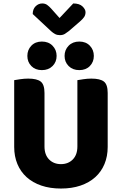

<svg xmlns="http://www.w3.org/2000/svg" viewBox="-20 -1071 704 1109"><path d="M62 -222V-608Q74 -610 97 -613.5Q120 -617 143 -617Q193 -617 215 -600Q237 -583 237 -534V-225Q237 -177 263.5 -150Q290 -123 332 -123Q374 -123 400.5 -150Q427 -177 427 -225V-608Q439 -610 462 -613.5Q485 -617 508 -617Q558 -617 580 -600Q602 -583 602 -534V-222Q602 -168 583.5 -123.5Q565 -79 530 -47.5Q495 -16 445 1Q395 18 332 18Q269 18 219 1Q169 -16 134 -47.5Q99 -79 80.5 -123.5Q62 -168 62 -222ZM222 -666Q184 -666 161 -689.5Q138 -713 138 -748Q138 -783 161 -807Q184 -831 222 -831Q260 -831 283.5 -807Q307 -783 307 -748Q307 -713 283.5 -689.5Q260 -666 222 -666ZM438 -666Q400 -666 376.5 -689.5Q353 -713 353 -748Q353 -783 376.5 -807Q400 -831 438 -831Q476 -831 499 -807Q522 -783 522 -748Q522 -713 499 -689.5Q476 -666 438 -666ZM169 -990Q169 -1018 185.5 -1034.5Q202 -1051 224 -1051Q241 -1051 252.5 -1042.5Q264 -1034 275 -1022L324 -967L403 -1051Q439 -1051 456.5 -1034Q474 -1017 474 -1001Q474 -984 465.5 -972Q457 -960 442 -947L377 -891Q367 -883 355 -875.5Q343 -868 326 -868Q310 -868 298 -874.5Q286 -881 275 -891Z"/></svg>

Font: Baloo 2 Latin ExtraBold
Style: Regular
Weight: 400
Designer: Sarang Kulkarni and Ek Type
Foundry: Ek Type
Version: Version 1.001